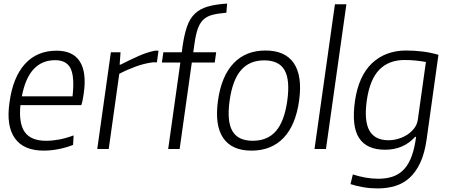

<svg xmlns="http://www.w3.org/2000/svg" viewBox="-20 -832 2520 1072"><path d="M225 9Q112 9 63 -60Q14 -129 33 -260Q52 -401 119.5 -475Q187 -549 296 -549Q387 -549 425.5 -489Q464 -429 448 -313Q442 -268 434 -245H94Q84 -143 118.5 -94.5Q153 -46 237 -46Q272 -46 310 -53Q348 -60 391 -76L388 -23Q351 -8 307.5 0.5Q264 9 225 9ZM288 -496Q140 -496 102 -294H385Q397 -402 374.5 -449Q352 -496 288 -496Z M599 -540H653L648 -471H653Q704 -497 752 -518.5Q800 -540 845 -549H865L856 -484H833Q786 -478 738 -460.5Q690 -443 646 -420L587 0H523Z M987 -483H884L892 -540H995L999 -572Q1009 -640 1024.5 -684.5Q1040 -729 1068.5 -756Q1097 -783 1140.5 -795.5Q1184 -808 1248 -812L1244 -761Q1195 -757 1164 -748.5Q1133 -740 1114 -721Q1095 -702 1084 -670.5Q1073 -639 1066 -589L1059 -540H1187L1179 -483H1051L983 0H919Z M1384 9Q1274 9 1226 -62Q1178 -133 1197 -270Q1216 -407 1284 -478.5Q1352 -550 1462 -550Q1573 -550 1621 -478.5Q1669 -407 1650 -270Q1631 -133 1563 -62Q1495 9 1384 9ZM1391 -46Q1474 -46 1521 -100.5Q1568 -155 1584 -270Q1600 -385 1569 -440Q1538 -495 1455 -495Q1373 -495 1325.5 -440Q1278 -385 1262 -270Q1246 -155 1277.5 -100.5Q1309 -46 1391 -46Z M1850 -808H1914L1800 0H1736Z M2089 220Q2048 220 2009.5 213.5Q1971 207 1937 196L1950 142Q1984 153 2020 159.5Q2056 166 2093 166Q2134 166 2168 155.5Q2202 145 2228 121Q2254 97 2271.5 57.5Q2289 18 2299 -40L2303 -68H2298Q2233 4 2130 4Q2027 4 1984.5 -62Q1942 -128 1962 -269Q1972 -338 1996 -391Q2020 -444 2057 -479Q2094 -514 2142 -532Q2190 -550 2247 -550Q2292 -550 2338 -544.5Q2384 -539 2428 -526L2362 -54Q2351 24 2326.5 76.5Q2302 129 2266.5 161Q2231 193 2186 206.5Q2141 220 2089 220ZM2149 -49Q2177 -49 2205 -57.5Q2233 -66 2255.5 -81Q2278 -96 2294 -117.5Q2310 -139 2313 -165L2358 -486Q2330 -491 2300.5 -494Q2271 -497 2239 -497Q2151 -497 2098 -443Q2045 -389 2028 -272Q2012 -157 2042.5 -103Q2073 -49 2149 -49Z"/></svg>

Font: Plata Sans Light
Style: Italic
Weight: 300
Italic angle: -8°
Designer: Pablo Impallari, Andres Torresi, & Cristiano Sobral
Foundry: Pablo Impallari, Andres Torresi, & Cristiano Sobral
Version: Version 1.00;December 28, 2019;FontCreator 12.0.0.2547 64-bi